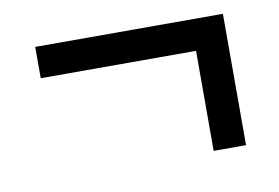

<svg xmlns="http://www.w3.org/2000/svg" viewBox="-47 -398 681 469"><g transform="rotate(-10 293.5 -163.0)"><path d="M449 0V-248.1H63.8V-325.8H529.3V0Z"/></g></svg>

Font: Red Hat Display VF
Style: Regular
Weight: 300
Designer: Pentagram, MCKL
Foundry: Pentagram, MCKL
Version: Version 1.023